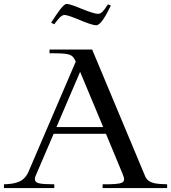

<svg xmlns="http://www.w3.org/2000/svg" viewBox="-68 -953 867 973"><path d="M420 -825C383 -825 291 -877 258 -877C244 -877 228 -859 207 -830L191 -838C222 -886 253 -933 269 -933C302 -933 390 -883 430 -883C444 -883 457 -896 479 -931L494 -925C470 -876 442 -825 420 -825ZM-48 0H207V-19C141 -21 94 -17 113 -63L204 -275H469L554 -70C573 -24 557 -19 452 -19V0H779V-19C731 -21 685 -20 668 -59L399 -702H183V-683C283 -683 298 -681 316 -641L77 -84C55 -33 17 -21 -48 -19ZM218 -309 338 -589 455 -309Z"/></svg>

Font: Ortica Linear
Style: Regular
Weight: 400
Designer: Benedetta Bovani
Foundry: Collletttivo
Version: Version 2.000;Glyphs 3.1.2 (3151)